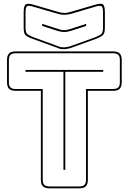

<svg xmlns="http://www.w3.org/2000/svg" viewBox="-20 -1008 696 1038"><path d="M247 10Q223 10 212 -1Q201 -12 201 -36V-517H64Q40 -517 29 -528Q18 -539 18 -563V-684Q18 -708 29 -719Q40 -730 64 -730H592Q616 -730 627 -719Q638 -708 638 -684V-563Q638 -539 627 -528Q616 -517 592 -517H455V-36Q455 -12 444 -1Q433 10 409 10ZM409 0Q428 0 436.5 -8.5Q445 -17 445 -36V-527H592Q611 -527 619.5 -535.5Q628 -544 628 -563V-684Q628 -703 619.5 -711.5Q611 -720 592 -720H64Q45 -720 36.5 -711.5Q28 -703 28 -684V-563Q28 -544 36.5 -535.5Q45 -527 64 -527H211V-36Q211 -17 219.5 -8.5Q228 0 247 0ZM323 -90V-620H118V-630H538V-620H333V-90ZM329 -742Q319 -742 310 -743Q301 -744 294 -748L156 -798Q126 -809 117 -819Q108 -829 108 -860V-941Q108 -976 118.5 -984Q129 -992 163 -982L300 -942Q316 -938 328 -938Q340 -938 356 -942L493 -982Q526 -992 536.5 -984.5Q547 -977 547 -941V-860Q547 -829 537 -819Q527 -809 499 -798L372 -752Q362 -748 350.5 -745.5Q339 -743 329 -742ZM359 -932Q342 -928 328 -928Q314 -928 297 -932L160 -972Q134 -980 126 -974Q118 -968 118 -941V-860Q118 -833 126.5 -825Q135 -817 160 -807L297 -757Q304 -754 312 -753Q320 -752 329 -752Q338 -753 348.5 -755Q359 -757 368 -761L496 -807Q520 -817 528.5 -825Q537 -833 537 -860V-941Q537 -968 529 -974Q521 -980 496 -972ZM208 -879 295 -851Q302 -849 309.5 -847Q317 -845 327 -845Q337 -845 344.5 -847Q352 -849 359 -851L446 -879V-868L363 -841Q354 -839 346 -837Q338 -835 327 -835Q316 -835 308 -837Q300 -839 291 -841L208 -868Z"/></svg>

Font: Bungee Outline
Style: Regular
Weight: 400
Designer: David Jonathan Ross
Foundry: David Jonathan Ross
Version: Version 1.001;PS 1.0;hotconv 1.0.72;makeotf.lib2.5.5900